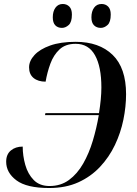

<svg xmlns="http://www.w3.org/2000/svg" viewBox="-20 -934 687 964"><path d="M227 10Q114 10 62.5 -28.5Q11 -67 11 -122Q11 -159 34.5 -178.5Q58 -198 94 -198Q94 -152 107 -106Q120 -60 149.5 -30Q179 0 229 0Q285 0 326.5 -30.5Q368 -61 397.5 -112.5Q427 -164 446 -227.5Q465 -291 476 -356H206L208 -366H477Q489 -440 489 -495Q489 -599 457 -656.5Q425 -714 360 -714Q309 -714 279 -686Q249 -658 233 -614.5Q217 -571 209 -524Q171 -524 148.5 -542.5Q126 -561 126 -596Q126 -628 153 -657.5Q180 -687 232 -705.5Q284 -724 360 -724Q478 -724 545.5 -658.5Q613 -593 613 -461Q613 -399 599.5 -333Q586 -267 557 -206Q528 -145 482 -96Q436 -47 373 -18.5Q310 10 227 10ZM486 -794Q465 -794 452 -807Q439 -820 439 -847Q439 -877 452.5 -895.5Q466 -914 490 -914Q510 -914 523 -901Q536 -888 536 -861Q536 -823 520 -808.5Q504 -794 486 -794ZM291 -794Q270 -794 257.5 -807Q245 -820 245 -847Q245 -877 258.5 -895.5Q272 -914 295 -914Q315 -914 328 -901Q341 -888 341 -861Q341 -823 325 -808.5Q309 -794 291 -794Z"/></svg>

Font: Noto Serif Display Medium
Style: Italic
Weight: 500
Italic angle: -12°
Designer: Monotype Design Team
Foundry: Monotype Imaging Inc.
Version: Version 2.009